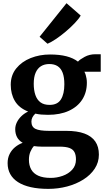

<svg xmlns="http://www.w3.org/2000/svg" viewBox="-20 -909 664 1198"><path d="M281.5 269.5Q219.5 269.5 172 258.8Q124.5 248 92.5 227.5Q60.5 207 44 177.2Q27.5 147.5 27.5 109Q27.5 77 40 52Q52.5 27 74 9.2Q95.5 -8.5 121.5 -18Q97.5 -32 86.2 -53.5Q75 -75 75 -103Q75 -124.5 85.2 -145.8Q95.5 -167 113.8 -184.5Q132 -202 155.5 -213Q98.5 -235.5 72.8 -279Q47 -322.5 47 -380Q47 -439.5 81.2 -482Q115.5 -524.5 171.5 -546.8Q227.5 -569 292.5 -569Q351.5 -569 394.8 -557.8Q438 -546.5 466.5 -524.5Q478 -538 508.2 -554.2Q538.5 -570.5 574.5 -570.5H608.5V-461.5H506.5Q511.5 -452.5 514.8 -441.5Q518 -430.5 520 -418.5Q522 -406.5 522 -393Q522 -332.5 493 -287.5Q464 -242.5 409.5 -217.5Q355 -192.5 279.5 -192.5Q257.5 -192.5 237.8 -194.2Q218 -196 200.5 -200Q189 -189.5 182.5 -177.2Q176 -165 176 -150Q176 -117.5 201.2 -105Q226.5 -92.5 286.5 -92.5H393.5Q461.5 -92.5 506.8 -75.8Q552 -59 574.5 -26.2Q597 6.5 597 55.5Q597 104 571 143.5Q545 183 500.2 211.2Q455.5 239.5 399 254.5Q342.5 269.5 281.5 269.5ZM296.5 201Q335 201 371 188.2Q407 175.5 430.5 149.8Q454 124 454 86Q454 58.5 445 40.8Q436 23 413.8 14.5Q391.5 6 351.5 6H238.5Q226 6 214 5Q202 4 191.5 2.5Q178 17.5 169.2 38.8Q160.5 60 160.5 88Q160.5 122.5 174.5 148Q188.5 173.5 218.5 187.2Q248.5 201 296.5 201ZM289.5 -254.5Q339 -254.5 360.2 -288.8Q381.5 -323 381.5 -383Q381.5 -427 371 -454.8Q360.5 -482.5 339.8 -496Q319 -509.5 288 -509.5Q257.5 -509.5 235.8 -496Q214 -482.5 202.2 -455.2Q190.5 -428 190.5 -386.5Q190.5 -346 200.8 -316.2Q211 -286.5 232.5 -270.5Q254 -254.5 289.5 -254.5ZM276 -636.5 227 -679.5 395 -889 483.5 -812Q471.5 -791 446.2 -764.5Q421 -738 390 -711.8Q359 -685.5 329 -665.5Q299 -645.5 277.5 -636.5Z"/></svg>

Font: Merriweather 20pt
Style: Bold
Weight: 700
Version: Version 2.100